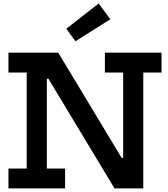

<svg xmlns="http://www.w3.org/2000/svg" viewBox="-20 -1048 933 1068"><path d="M617 0 162 -755H304L759 0ZM27 -644.5V-755H303L290 -610H240.5V-110.5H342V0H27V-110.5H128.5V-644.5ZM563.5 -644.5V-755H878.5V-644.5H777V0H642L599 -170H665V-644.5ZM528.5 -1028.5 594 -941 399.5 -818.5 349 -888Z"/></svg>

Font: Hepta Slab ExtraLight SemiBold
Style: Regular
Weight: 600
Version: Version 1.102